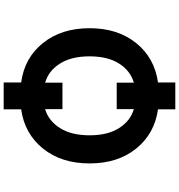

<svg xmlns="http://www.w3.org/2000/svg" viewBox="15 -885 970 1040"><g transform="rotate(-90 500.0 -365.0)"><path d="M428.7 -125V-217.8H572.3V-125Q636.7 -143.6 675.8 -205.1Q714.8 -266.6 714.8 -364.7Q714.8 -462.9 675.8 -524.9Q636.7 -586.9 572.3 -605.5V-511.7H428.7V-605.5Q365.2 -586.9 326.2 -524.9Q287.1 -462.9 287.1 -364.7Q287.1 -266.6 326.2 -205.1Q365.2 -143.6 428.7 -125ZM573.2 -735.4Q706.1 -717.8 786.6 -617.7Q867.2 -517.6 867.2 -364.7Q867.2 -211.9 786.6 -112.3Q706.1 -12.7 573.2 5.9V99.6H427.7V5.9Q295.9 -12.7 215.3 -112.3Q134.8 -211.9 134.8 -364.7Q134.8 -517.6 215.3 -617.2Q295.9 -716.8 427.7 -735.4V-830.1H573.2Z"/></g></svg>

Font: Gen Shin Gothic Monospace Bold
Style: Bold
Weight: 700
Designer: [Source Han Sans]
Ryoko NISHIZUKA  (kana & ideographs); Paul D. Hunt (Latin, Greek & Cyrillic); Wenlong ZHANG  (bopomofo
Version: Version 1.002.20150607